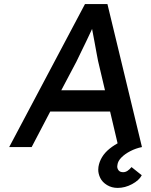

<svg xmlns="http://www.w3.org/2000/svg" viewBox="-20 -720 740 940"><path d="M25 0 396 -700H506L675 0H560L519 -174H226L135 0ZM280 -278H494L460 -422Q458 -429 453.5 -456Q449 -483 442.5 -516Q436 -549 431 -577Q431 -578 431 -579Q429 -574 427 -570Q415 -544 401 -515Q387 -486 374.5 -460.5Q362 -435 354 -418ZM556 200Q527 200 504 186Q481 172 471 151.5Q461 131 461 111Q461 104 462 97Q466 72 479.5 49.5Q493 27 516.5 8Q540 -11 570.5 -26Q601 -41 638 -51L675 0Q645 6 618 20Q591 34 574 51.5Q557 69 555 87Q554 91 554 95Q554 106 561 114.5Q568 123 583 123Q594 123 604 116.5Q614 110 624 98L674 138Q661 163 626.5 181.5Q592 200 556 200Z"/></svg>

Font: Lexend
Style: Italic
Weight: 400
Italic angle: -8.13011°
Designer: Bonnie Shaver-Troup, Thomas Jockin
Foundry: Lexend
Version: Version 1.007